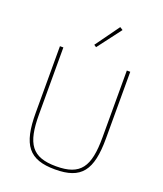

<svg xmlns="http://www.w3.org/2000/svg" viewBox="-167 -1040 986 1160"><g transform="rotate(20 326.0 -459.5)"><path d="M422 -919 403 -931 292 -777 307 -767ZM100 -698V-270C100 -63 158 12 326 12C494 12 552 -63 552 -270V-698H530V-268C530 -78 482 -8 326 -8C170 -8 122 -78 122 -268V-698Z"/></g></svg>

Font: IBM Plex Thai Looped Thin
Style: Regular
Weight: 100
Designer: Mike Abbink, Paul van der Laan, Pieter van Rosmalen, Ben Mitchell, Mark Frömberg
Foundry: Bold Monday
Version: Version 1.0